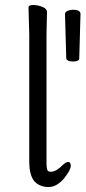

<svg xmlns="http://www.w3.org/2000/svg" viewBox="-20 -727 342 768"><path d="M171 -44Q175 -40 183 -40H185Q206 -41 232 -68Q244 -79 253.5 -79Q263 -79 263 -63Q263 -47 236 -13Q206 21 176 21H166Q132 17 115 -5Q98 -29 97 -75V-590L94 -697Q94 -707 112.5 -707Q131 -707 149.5 -699.5Q168 -692 168 -679L166 -590V-78Q166 -51 171 -44ZM297 -494Q297 -481 272 -481Q247 -481 245 -494L240 -670Q240 -679 250 -683.5Q260 -688 271 -688Q302 -688 302 -671V-670Z"/></svg>

Font: QiushuiShotai
Style: Regular
Weight: 600
Designer: Fontworks Inc.
Foundry: Fontworks Inc.
Version: Version 1.250